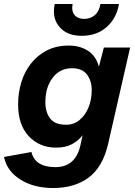

<svg xmlns="http://www.w3.org/2000/svg" viewBox="-57 -739 681 965"><path d="M210 206Q113 206 45.5 163.5Q-22 121 -37 50L101 25Q119 101 222 101Q322 101 347 -8L358 -59Q337 -32 305 -14.5Q273 3 225 3Q142 3 88 -54Q34 -111 34 -215Q34 -272 50 -325Q66 -378 98.5 -419.5Q131 -461 178.5 -485.5Q226 -510 289 -510Q345 -510 385.5 -483.5Q426 -457 440 -404L465 -500H597L486 -14Q459 101 388.5 153.5Q318 206 210 206ZM275 -112Q314 -112 343 -136Q372 -160 388 -199.5Q404 -239 404 -286Q404 -333 380 -364.5Q356 -396 305 -396Q244 -396 207.5 -348Q171 -300 171 -225Q171 -175 195 -143.5Q219 -112 275 -112ZM541 -719Q529 -647 479 -603Q429 -559 354 -559Q288 -559 251 -594Q214 -629 214 -682Q214 -691 215 -700Q216 -709 218 -719H308Q307 -714 306.5 -708.5Q306 -703 306 -699Q306 -673 322.5 -658.5Q339 -644 366 -644Q397 -644 419 -662.5Q441 -681 448 -719Z"/></svg>

Font: Prodigy Sans SemiBold
Style: Italic
Weight: 600
Italic angle: -13°
Designer: Wei Huang
Foundry: Wei Huang
Version: Version 1.003; ttfautohint (v1.8.3)